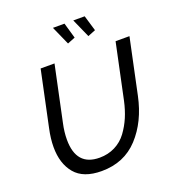

<svg xmlns="http://www.w3.org/2000/svg" viewBox="-161 -1041 1059 1170"><g transform="rotate(-20 368.5 -456.0)"><path d="M316 -917H391L420 -816L370 -796ZM448 -917H522L552 -816L502 -796ZM71 -232Q71 -287 85 -351L161 -710H251L175 -351Q163 -297 163 -247Q163 -76 314 -76Q369 -76 414.5 -99Q460 -122 490 -163Q520 -204 539.5 -250Q559 -296 571 -351L647 -710H737L661 -351Q628 -194 536 -94.5Q444 5 298 5Q180 5 125.5 -60Q71 -125 71 -232Z"/></g></svg>

Font: Raleway-v4020 Medium
Style: Italic
Weight: 500
Italic angle: -12°
Designer: Matt McInerney, Pablo Impallari, Rodrigo Fuenzalida
Foundry: Matt McInerney, Pablo Impallari, Rodrigo Fuenzalida
Version: Version 4.020;PS 004.020;hotconv 1.0.88;makeotf.lib2.5.64775